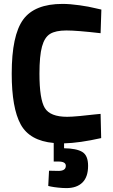

<svg xmlns="http://www.w3.org/2000/svg" viewBox="-20 -722 577 983"><path d="M431 127Q431 184 402 212.5Q373 241 320 241Q301 241 277.5 238.5Q254 236 240 233L227 230L231 152Q262 153 279 153Q317 153 317 127Q317 105 279 105H255V10Q132 -1 86 -85Q40 -169 40 -345Q40 -541 98.5 -621.5Q157 -702 300 -702Q338 -702 387.5 -695Q437 -688 468 -680L499 -673L495 -552Q374 -566 320 -566Q265 -566 236.5 -548.5Q208 -531 195 -483.5Q182 -436 182 -345Q182 -214 209.5 -169Q237 -124 324 -124Q346 -124 389 -128Q432 -132 464 -136L495 -139L498 -15Q387 10 308 12V37Q372 38 401.5 56Q431 74 431 127Z"/></svg>

Font: TypoPRO Titillium Text
Style: 999 wt
Weight: 900
Designer: Accademia di Belle Arti di Urbino and others
Foundry: Accademia di Belle Arti di Urbino and others.
Version: Version 25.000